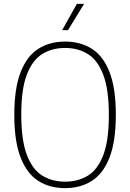

<svg xmlns="http://www.w3.org/2000/svg" viewBox="-20 -964 673 993"><path d="M316.5 9Q237 9 178.2 -28.2Q119.5 -65.5 86.8 -148.8Q54 -232 54 -370Q54 -508 86.8 -591.2Q119.5 -674.5 178.5 -711.8Q237.5 -749 316.5 -749Q396 -749 455 -711.8Q514 -674.5 546.5 -591.2Q579 -508 579 -370Q579 -232 546.2 -148.8Q513.5 -65.5 454.5 -28.2Q395.5 9 316.5 9ZM316.5 -24.5Q384.5 -24.5 435.2 -56Q486 -87.5 514.5 -162.8Q543 -238 543 -368Q543 -500.5 514.5 -576.2Q486 -652 435.2 -684Q384.5 -716 316.5 -716Q249 -716 198 -684.2Q147 -652.5 118.5 -577.5Q90 -502.5 90 -372Q90 -240 118.5 -164Q147 -88 198 -56.2Q249 -24.5 316.5 -24.5ZM301.5 -808 377.5 -944H415L331.5 -808Z"/></svg>

Font: Encode Sans SC SemiCondensed Thin
Style: Regular
Weight: 250
Width: 4
Designer: Multiple Designers
Foundry: Impallari Type
Version: Version 3.002